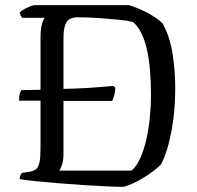

<svg xmlns="http://www.w3.org/2000/svg" viewBox="-20 -724 764 744"><path d="M204 -333 132 -334H54Q54 -353 57 -362.5Q60 -372 63 -375L132 -376L204 -379Q271 -380 323.5 -383.5Q376 -387 419 -391L427 -384Q426 -366 422 -352.5Q418 -339 415 -333ZM459 0Q432 0 391 -2Q350 -4 302 -7Q254 -10 206 -14Q158 -18 118.5 -22Q79 -26 56 -30Q56 -38 59 -44.5Q62 -51 65 -54L91 -58Q109 -60 119 -68Q129 -76 133 -95Q137 -114 137 -148V-578Q137 -603 140 -619Q143 -635 147 -644Q151 -653 153 -655H66Q63 -658 60 -664.5Q57 -671 56 -675Q61 -681 72.5 -687.5Q84 -694 96 -699Q108 -704 114 -704H479Q494 -700 512.5 -692.5Q531 -685 550 -675Q569 -665 585 -654Q601 -643 611 -632Q639 -580 649 -514Q659 -448 659 -383Q659 -321 652 -265Q645 -209 632.5 -163Q620 -117 604 -87Q591 -74 572.5 -60Q554 -46 534 -34Q514 -22 494.5 -13Q475 -4 459 0ZM210 -63H490Q509 -79 523 -110Q537 -141 546.5 -181.5Q556 -222 560.5 -267.5Q565 -313 565 -357Q565 -405 561.5 -448.5Q558 -492 550 -529Q542 -566 528.5 -594Q515 -622 495 -639Q476 -644 441 -647.5Q406 -651 364 -654Q322 -657 282 -657Q248 -657 237 -637Q226 -617 226 -580V-127Q226 -104 220.5 -87Q215 -70 210 -63Z"/></svg>

Font: Texturina 12pt Light
Style: Regular
Weight: 300
Designer: Guillermo Torres Carreño
Foundry: Omnibus-Type
Version: Version 1.002